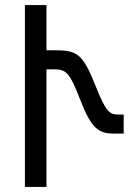

<svg xmlns="http://www.w3.org/2000/svg" viewBox="-20 -735 530 756"><path d="M78 1H163V-462H190C240 -462 253 -453 296 -342C339 -230 368 -209 428 -209H467V-284H446C411 -284 397 -295 357 -395C308 -518 287 -537 201 -537H163V-715H78Z"/></svg>

Font: Noto Sans Armenian Condensed
Style: Regular
Weight: 400
Width: 3
Designer: Monotype Design Team
Foundry: Monotype Imaging Inc.
Version: Version 2.008